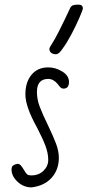

<svg xmlns="http://www.w3.org/2000/svg" viewBox="-20 -809 379 832"><path d="M55 -99Q64 -99 69.5 -93Q75 -87 83 -74Q91 -60 96.5 -54.5Q102 -49 116 -49Q148 -49 168.5 -69Q189 -89 189 -116Q189 -145 177 -177Q165 -209 140 -257Q90 -347 90 -400Q90 -453 116.5 -485Q143 -517 189 -517Q221 -517 250 -499Q279 -481 279 -454Q279 -425 255 -425Q248 -425 243.5 -429Q239 -433 235 -438.5Q231 -444 229 -446Q211 -467 189 -467Q140 -467 140 -410Q140 -379 152 -347Q164 -315 188 -266Q211 -218 223 -186Q235 -154 235 -125Q235 -74 204 -39Q173 -4 117 3Q82 3 56 -21.5Q30 -46 30 -74Q30 -87 37 -92Q44 -97 55 -99ZM194 -597Q194 -603 205 -619Q227 -652 284 -774Q288 -783 296 -786Q304 -789 320 -789Q339 -789 339 -772Q339 -767 324 -732Q309 -697 288.5 -658.5Q268 -620 251 -598Q236 -574 222 -574Q210 -574 202 -580Q194 -586 194 -597Z"/></svg>

Font: Bad Script
Style: Regular
Weight: 400
Italic angle: -10°
Designer: Roman Shchyukin (Gaslight Type Foundry), Cyreal (Charset Expansion)
Foundry: Gaslight
Version: Version 2.000